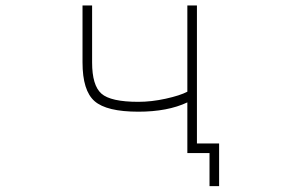

<svg xmlns="http://www.w3.org/2000/svg" viewBox="-20 -544 1040 685"><path d="M648.4 -524.4H682.6V-32.2H761.7V120.1H727.5V2H674.8H666H648.4V-178.7Q578.1 -145.5 473.6 -145.5Q360.4 -145.5 317.4 -183.1Q274.4 -220.7 274.4 -321.3V-524.4H308.6V-321.3Q308.6 -239.3 341.8 -210Q375 -180.7 473.6 -180.7Q520.5 -180.7 571.3 -191.9Q622.1 -203.1 648.4 -216.8Z"/></svg>

Font: GenEi Gothic M ExtraLight
Style: Regular
Weight: 200
Designer: o_tamon (Modified); [Source Han Sans]
Ryoko NISHIZUKA  (kana & ideographs); Paul D. Hunt (Latin, Greek & Cyrillic); Wenl
Version: Version 1.1a;Original Version 1.004